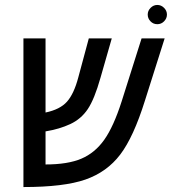

<svg xmlns="http://www.w3.org/2000/svg" viewBox="-20 -755 698 780"><path d="M165 -297.9Q223.6 -310.1 252 -341.8Q280.3 -373.5 297.9 -439.9L340.8 -599.1H434.1L388.2 -439Q363.8 -352.5 336.7 -312Q309.6 -271.5 265.6 -251Q221.7 -230.5 165 -221.2V-86.9Q255.4 -86.9 310.5 -110.4Q365.7 -133.8 403.6 -187.3Q441.4 -240.7 474.1 -342.8L555.2 -599.1H648.9L568.8 -346.2Q522.5 -198.2 468.5 -127.2Q414.6 -56.2 327.1 -25.6Q239.7 4.9 75.2 4.9V-599.1H165ZM580.1 -695.8Q580.1 -711.4 591.8 -723.1Q603.5 -734.9 619.1 -734.9Q634.8 -734.9 646.5 -723.1Q658.2 -711.4 658.2 -695.8Q658.2 -680.2 646.7 -668.5Q635.3 -656.7 619.1 -656.7Q602.5 -656.7 591.3 -668.5Q580.1 -680.2 580.1 -695.8Z"/></svg>

Font: Cousine
Style: Italic
Weight: 400
Italic angle: -12°
Monospace: yes
Designer: Steve Matteson
Foundry: Monotype Imaging Inc.
Version: Version 1.21